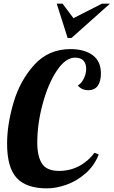

<svg xmlns="http://www.w3.org/2000/svg" viewBox="-20 -1020 625 1056"><path d="M292 -1000 352 -811H373L585 -1000H541L384 -920L324 -1000ZM72 -41C107.3 -3 162.7 16 238 16C271.3 16 306.7 9.5 344 -3.5C381.3 -16.5 416.3 -37 449 -65C481.7 -93 506.3 -128 523 -170L500 -180C476 -148 447.3 -123.3 414 -106C380.7 -88.7 344.3 -80 305 -80C259.7 -80 228.3 -93.3 211 -120C193.7 -146.7 185 -185.3 185 -236C185 -304 194.8 -374.7 214.5 -448C234.2 -521.3 260 -582.2 292 -630.5C324 -678.8 357.7 -703 393 -703C414.3 -703 429.8 -697.3 439.5 -686C449.2 -674.7 454 -660 454 -642C454 -622.7 449.3 -604 440 -586C430.7 -568 420 -556 408 -550C422 -532.7 441 -524 465 -524C489 -524 506.7 -532.2 518 -548.5C529.3 -564.8 535 -587.3 535 -616C535 -661.3 519.7 -695 489 -717C458.3 -739 418 -750 368 -750C287.3 -750 220.8 -721.2 168.5 -663.5C116.2 -605.8 78.2 -536.7 54.5 -456C30.8 -375.3 19 -300 19 -230C19 -142 36.7 -79 72 -41Z"/></svg>

Font: DonutKreme
Style: Regular
Weight: 400
Designer: Impallari Type
Foundry: Impallari Type
Version: Version 2.100